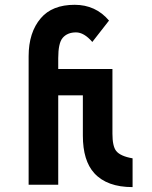

<svg xmlns="http://www.w3.org/2000/svg" viewBox="-20 -762 626 792"><path d="M98.1 0V-529.8Q98.1 -628.4 148.4 -687Q195.3 -742.2 288.1 -742.2Q374.5 -742.2 429.7 -677.2L360.8 -588.9Q326.7 -628.4 293.5 -628.4Q257.8 -628.4 238.3 -605.5Q220.2 -584 220.2 -522V-477.5H443.8V-210.4Q443.8 -159.2 459 -139.6Q476.1 -117.7 526.9 -108.9V9.8Q421.4 9.8 369.1 -47.4Q321.8 -99.1 321.8 -202.6V-368.7H220.2V0Z"/></svg>

Font: Consola Mono
Style: Bold
Weight: 700
Monospace: yes
Designer: Wojciech Kalinowski "wmk69" (wmk69@o2.pl)
Foundry: Wojciech Kalinowski "wmk69" (wmk69@o2.pl)
Version: Version 2.1.0